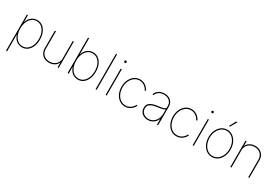

<svg xmlns="http://www.w3.org/2000/svg" viewBox="72 -1985 4924 3420"><g transform="rotate(30 2534.5 -275.5)"><path d="M91.3 204.1V-541H113.8V-401.4H116.2Q129.9 -445.8 157.2 -479Q184.6 -512.2 222.2 -530.5Q259.8 -548.8 304.2 -548.8Q368.2 -548.8 416 -512.2Q463.9 -475.6 490.5 -412.4Q517.1 -349.1 517.1 -269Q517.1 -188.5 490.7 -125Q464.4 -61.5 416.5 -25.1Q368.7 11.2 304.2 11.2Q259.3 11.2 221.9 -7.1Q184.6 -25.4 157.5 -58.8Q130.4 -92.3 116.2 -136.7H113.8V204.1ZM304.2 -11.2Q361.8 -11.2 404.5 -44.9Q447.3 -78.6 470.9 -137Q494.6 -195.3 494.6 -269Q494.6 -343.3 470.9 -401.4Q447.3 -459.5 404.5 -492.9Q361.8 -526.4 304.2 -526.4Q246.1 -526.4 203.4 -492.9Q160.6 -459.5 137.2 -401.4Q113.8 -343.3 113.8 -269Q113.8 -195.3 137.2 -137Q160.6 -78.6 203.1 -44.9Q245.6 -11.2 304.2 -11.2Z M856.9 7.8Q801.3 7.8 758.3 -15.9Q715.3 -39.6 690.9 -81.8Q666.5 -124 666.5 -179.7V-541H689V-179.7Q689 -105.5 735.8 -60.1Q782.7 -14.6 856.9 -14.6Q907.7 -14.6 948 -35.9Q988.3 -57.1 1011.5 -94.5Q1034.7 -131.8 1034.7 -179.7V-541H1057.1V0H1034.7V-117.2H1040.5Q1022.9 -54.7 971.2 -23.4Q919.4 7.8 856.9 7.8Z M1453.1 11.2Q1408.2 11.2 1370.8 -7.1Q1333.5 -25.4 1306.4 -58.8Q1279.3 -92.3 1265.1 -136.7H1262.7V0H1240.2V-727.5H1262.7V-401.4H1265.1Q1278.8 -445.8 1306.2 -479Q1333.5 -512.2 1371.1 -530.5Q1408.7 -548.8 1453.1 -548.8Q1517.1 -548.8 1564.9 -512.2Q1612.8 -475.6 1639.4 -412.4Q1666 -349.1 1666 -269Q1666 -188.5 1639.6 -125Q1613.3 -61.5 1565.4 -25.1Q1517.6 11.2 1453.1 11.2ZM1453.1 -11.2Q1510.7 -11.2 1553.5 -44.9Q1596.2 -78.6 1619.9 -137Q1643.6 -195.3 1643.6 -269Q1643.6 -343.3 1619.9 -401.4Q1596.2 -459.5 1553.5 -492.9Q1510.7 -526.4 1453.1 -526.4Q1395 -526.4 1352.3 -492.9Q1309.6 -459.5 1286.1 -401.4Q1262.7 -343.3 1262.7 -269Q1262.7 -195.3 1286.1 -137Q1309.6 -78.6 1352.1 -44.9Q1394.5 -11.2 1453.1 -11.2Z M1837.9 -727.5V0H1815.4V-727.5Z M2021 0V-541H2043.5V0ZM2032.2 -667Q2022.5 -667 2015.6 -673.8Q2008.8 -680.7 2008.8 -689.9Q2008.8 -699.7 2015.6 -706.3Q2022.5 -712.9 2032.2 -712.9Q2041.5 -712.9 2048.1 -706.3Q2054.7 -699.7 2054.7 -689.9Q2054.7 -680.7 2048.1 -673.8Q2041.5 -667 2032.2 -667Z M2419.9 7.8Q2355.5 7.8 2304.2 -28.3Q2252.9 -64.5 2223.1 -127.4Q2193.4 -190.4 2193.4 -270.5Q2193.4 -350.6 2223.1 -413.3Q2252.9 -476.1 2304.2 -512.5Q2355.5 -548.8 2419.9 -548.8Q2464.4 -548.8 2498 -533.2Q2531.7 -517.6 2555.2 -495.6Q2578.6 -473.6 2591.6 -453.4Q2604.5 -433.1 2607.4 -423.8L2587.4 -414.6Q2584.5 -422.9 2572.8 -441.2Q2561 -459.5 2540 -479Q2519 -498.5 2489.3 -512.5Q2459.5 -526.4 2419.9 -526.4Q2362.3 -526.4 2316.2 -493.2Q2270 -460 2242.9 -402.3Q2215.8 -344.7 2215.8 -270.5Q2215.8 -195.8 2242.9 -137.9Q2270 -80.1 2316.2 -47.4Q2362.3 -14.6 2419.9 -14.6Q2459.5 -14.6 2490 -28.3Q2520.5 -42 2541.5 -61.8Q2562.5 -81.5 2574.5 -99.9Q2586.4 -118.2 2589.4 -126.5L2609.4 -117.7Q2606.4 -107.9 2593.3 -87.6Q2580.1 -67.4 2556.4 -45.4Q2532.7 -23.4 2498.5 -7.8Q2464.4 7.8 2419.9 7.8Z M2892.1 11.2Q2847.2 11.2 2808.8 -6.8Q2770.5 -24.9 2747.1 -60.1Q2723.6 -95.2 2723.6 -145.5Q2723.6 -173.8 2732.9 -198.2Q2742.2 -222.7 2765.1 -241.9Q2788.1 -261.2 2828.4 -275.1Q2868.7 -289.1 2931.2 -296.4Q2970.7 -301.3 3004.4 -307.1Q3038.1 -313 3058.6 -324.7Q3079.1 -336.4 3079.1 -357.4V-386.7Q3079.1 -428.7 3059.6 -460Q3040 -491.2 3004.9 -508.8Q2969.7 -526.4 2922.9 -526.4Q2882.8 -526.4 2849.6 -513.7Q2816.4 -501 2793.5 -477.8Q2770.5 -454.6 2760.7 -422.4L2739.3 -429.7Q2750 -465.8 2776.4 -492.4Q2802.7 -519 2840.6 -533.9Q2878.4 -548.8 2922.9 -548.8Q2963.9 -548.8 2996.8 -536.6Q3029.8 -524.4 3053.2 -502.4Q3076.7 -480.5 3089.1 -450.9Q3101.6 -421.4 3101.6 -386.7V0H3079.1V-109.9H3076.2Q3060.1 -73.2 3032.5 -46.4Q3004.9 -19.5 2969.2 -4.2Q2933.6 11.2 2892.1 11.2ZM2892.1 -11.2Q2943.8 -11.2 2986.3 -38.3Q3028.8 -65.4 3054 -114.7Q3079.1 -164.1 3079.1 -230V-313Q3068.4 -305.7 3054.7 -299.6Q3041 -293.5 3023.4 -289.1Q3005.9 -284.7 2984.6 -281.2Q2963.4 -277.8 2938.5 -274.9Q2865.7 -266.1 2823.7 -249Q2781.7 -231.9 2763.9 -206.3Q2746.1 -180.7 2746.1 -145.5Q2746.1 -104.5 2765.4 -74.5Q2784.7 -44.4 2818.1 -27.8Q2851.6 -11.2 2892.1 -11.2Z M3477.5 7.8Q3413.1 7.8 3361.8 -28.3Q3310.5 -64.5 3280.8 -127.4Q3251 -190.4 3251 -270.5Q3251 -350.6 3280.8 -413.3Q3310.5 -476.1 3361.8 -512.5Q3413.1 -548.8 3477.5 -548.8Q3522 -548.8 3555.7 -533.2Q3589.4 -517.6 3612.8 -495.6Q3636.2 -473.6 3649.2 -453.4Q3662.1 -433.1 3665 -423.8L3645 -414.6Q3642.1 -422.9 3630.4 -441.2Q3618.7 -459.5 3597.7 -479Q3576.7 -498.5 3546.9 -512.5Q3517.1 -526.4 3477.5 -526.4Q3419.9 -526.4 3373.8 -493.2Q3327.6 -460 3300.5 -402.3Q3273.4 -344.7 3273.4 -270.5Q3273.4 -195.8 3300.5 -137.9Q3327.6 -80.1 3373.8 -47.4Q3419.9 -14.6 3477.5 -14.6Q3517.1 -14.6 3547.6 -28.3Q3578.1 -42 3599.1 -61.8Q3620.1 -81.5 3632.1 -99.9Q3644 -118.2 3647 -126.5L3667 -117.7Q3664.1 -107.9 3650.9 -87.6Q3637.7 -67.4 3614 -45.4Q3590.3 -23.4 3556.2 -7.8Q3522 7.8 3477.5 7.8Z M3812.5 0V-541H3835V0ZM3823.7 -667Q3814 -667 3807.1 -673.8Q3800.3 -680.7 3800.3 -689.9Q3800.3 -699.7 3807.1 -706.3Q3814 -712.9 3823.7 -712.9Q3833 -712.9 3839.6 -706.3Q3846.2 -699.7 3846.2 -689.9Q3846.2 -680.7 3839.6 -673.8Q3833 -667 3823.7 -667Z M4211.4 11.2Q4147 11.2 4095.7 -25.6Q4044.4 -62.5 4014.6 -126Q3984.9 -189.5 3984.9 -269Q3984.9 -349.1 4014.6 -412.1Q4044.4 -475.1 4095.7 -512Q4147 -548.8 4211.4 -548.8Q4275.9 -548.8 4326.9 -512Q4377.9 -475.1 4407.5 -411.9Q4437 -348.6 4437 -269Q4437 -189.5 4407.7 -126Q4378.4 -62.5 4327.4 -25.6Q4276.4 11.2 4211.4 11.2ZM4211.4 -11.2Q4270 -11.2 4315.9 -44.9Q4361.8 -78.6 4388.2 -137Q4414.6 -195.3 4414.6 -269Q4414.6 -342.3 4387.9 -400.6Q4361.3 -459 4315.4 -492.7Q4269.5 -526.4 4211.4 -526.4Q4153.8 -526.4 4107.7 -492.4Q4061.5 -458.5 4034.4 -400.4Q4007.3 -342.3 4007.3 -269Q4007.3 -195.3 4034.2 -137Q4061 -78.6 4107.2 -44.9Q4153.3 -11.2 4211.4 -11.2ZM4199.7 -619.1 4272 -754.9H4300.3L4222.2 -619.1Z M4609.4 -361.3V0H4586.9V-541H4609.4V-423.8H4603.5Q4621.1 -486.3 4673.1 -517.6Q4725.1 -548.8 4787.1 -548.8Q4843.3 -548.8 4886 -525.1Q4928.7 -501.5 4953.1 -459.5Q4977.5 -417.5 4977.5 -361.3V0H4955.1V-361.3Q4955.1 -435.5 4908.2 -481Q4861.3 -526.4 4787.1 -526.4Q4736.3 -526.4 4696 -505.1Q4655.8 -483.9 4632.6 -446.5Q4609.4 -409.2 4609.4 -361.3Z"/></g></svg>

Font: Inter 17pt Thin
Style: Regular
Weight: 250
Version: Version 4.001;git-66647c0bb